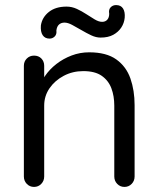

<svg xmlns="http://www.w3.org/2000/svg" viewBox="-20 -736 624 756"><path d="M331 -530Q399 -530 438 -502Q477 -474 493.5 -427Q510 -380 510 -322V-41Q510 -24 498.5 -12Q487 0 470 0Q453 0 441.5 -12Q430 -24 430 -41V-320Q430 -358 418.5 -388.5Q407 -419 380.5 -437.5Q354 -456 308 -456Q266 -456 231 -437.5Q196 -419 175 -388.5Q154 -358 154 -320V-41Q154 -24 142.5 -12Q131 0 114 0Q97 0 85.5 -12Q74 -24 74 -41V-477Q74 -494 85.5 -505.5Q97 -517 114 -517Q132 -517 143 -505.5Q154 -494 154 -477V-406L134 -384Q139 -410 157 -436.5Q175 -463 202 -484Q229 -505 262 -517.5Q295 -530 331 -530ZM175 -584Q157 -584 148 -597.5Q139 -611 141 -636Q146 -668 172.5 -689Q199 -710 242 -710Q263 -710 282.5 -701Q302 -692 319.5 -680.5Q337 -669 353 -659.5Q369 -650 382 -650Q395 -650 402.5 -658.5Q410 -667 410 -682Q407 -698 415.5 -707Q424 -716 437 -716Q456 -716 464.5 -702.5Q473 -689 471 -666Q469 -645 457.5 -627.5Q446 -610 426 -599Q406 -588 376 -588Q358 -588 339 -597Q320 -606 300.5 -617.5Q281 -629 264 -638Q247 -647 234 -647Q221 -647 212.5 -639.5Q204 -632 202 -616Q204 -601 195.5 -592.5Q187 -584 175 -584Z"/></svg>

Font: Quicksand Light Medium
Style: Regular
Weight: 500
Version: Version 3.006